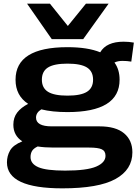

<svg xmlns="http://www.w3.org/2000/svg" viewBox="-20 -810 766 1050"><path d="M321 220Q18 220 18 78Q18 43 35 13Q52 -17 102 -37Q53 -69 53 -128Q53 -167 74 -194.5Q95 -222 134 -242Q65 -287 65 -374Q65 -552 349 -552Q460 -552 528 -524Q562 -582 656 -582Q685 -582 712 -577L698 -473Q687 -475 674.5 -476Q662 -477 650 -477Q624 -477 606 -468Q634 -430 634 -374Q634 -197 349 -197Q265 -197 206 -212Q177 -194 177 -167Q177 -119 263 -119H524Q613 -119 658.5 -81Q704 -43 704 23Q704 118 611.5 169Q519 220 321 220ZM349 -287Q422 -287 455.5 -308Q489 -329 489 -374Q489 -420 455.5 -441Q422 -462 349 -462Q276 -462 242.5 -441Q209 -420 209 -374Q209 -329 242.5 -308Q276 -287 349 -287ZM147 49Q147 86 190 104.5Q233 123 336 123Q455 123 506 101Q557 79 557 42Q557 16 536.5 6.5Q516 -3 468 -3H273Q224 -3 186 -9Q163 2 155 16Q147 30 147 49ZM574 -790 435 -596H263L128 -790H253L351 -668L450 -790Z"/></svg>

Font: Georama Extended SemiBold
Style: Regular
Weight: 600
Width: 7
Designer: Jean-Baptiste Levee
Foundry: Production Type
Version: Version 1.000